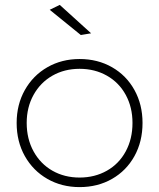

<svg xmlns="http://www.w3.org/2000/svg" viewBox="-20 -763 650 784"><path d="M224 -743 352 -627 310 -620 183 -723ZM562 -261Q562 -185 529 -125.5Q496 -66 437.5 -32.5Q379 1 305 1Q232 1 173.5 -32.5Q115 -66 81.5 -125.5Q48 -185 48 -261Q48 -336 81.5 -395.5Q115 -455 173.5 -488.5Q232 -522 305 -522Q379 -522 437.5 -488.5Q496 -455 529 -395.5Q562 -336 562 -261ZM89 -261Q89 -196 117 -145Q145 -94 194 -66Q243 -38 305 -38Q367 -38 416.5 -66Q466 -94 493.5 -145Q521 -196 521 -261Q521 -325 493.5 -375.5Q466 -426 416.5 -454Q367 -482 305 -482Q243 -482 194 -454Q145 -426 117 -375.5Q89 -325 89 -261Z"/></svg>

Font: TypoPRO Montserrat Alternates
Style: Regular
Weight: 275
Designer: Julieta Ulanovsky
Foundry: Julieta Ulanovsky
Version: Version 6.001